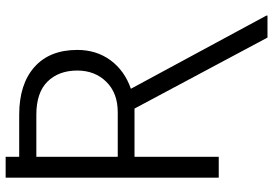

<svg xmlns="http://www.w3.org/2000/svg" viewBox="-168 -650 995 700"><g transform="rotate(-90 330.0 -299.5)"><path d="M543.5 177.7 284.7 -307.1H108.9V0H32.7V-776.9H108.9V-727.5H262.2Q373.5 -727.5 436 -672.1Q498.5 -616.7 498.5 -515.6Q498.5 -445.8 460.7 -394.5Q422.9 -343.3 356.9 -320.3L623.5 173.3V177.7ZM108.9 -368.2H271Q341.3 -368.2 382.3 -409.9Q423.3 -451.7 423.3 -515.6Q423.3 -583.5 383.1 -624.3Q342.8 -665 262.2 -665H108.9Z"/></g></svg>

Font: Inter Display Light
Style: Regular
Weight: 300
Designer: Rasmus Andersson
Foundry: rsms
Version: Version 4.000;git-a52131595